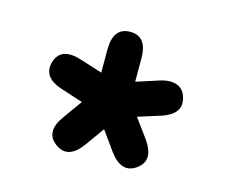

<svg xmlns="http://www.w3.org/2000/svg" viewBox="-65 -785 651 552"><g transform="rotate(15 260.5 -509.5)"><path d="M220 -354Q181 -300 140 -330Q99 -360 138 -413L178 -469L113 -490Q51 -510 66 -559Q81 -606 144 -586L210 -565V-634Q210 -700 261 -700Q311 -700 311 -634V-565L376 -586Q406 -596 427 -589Q448 -582 455 -559Q471 -510 408 -490L342 -469L383 -413Q421 -359 381 -330Q340 -300 301 -353L260 -410Z"/></g></svg>

Font: Zen Maru Gothic Black
Style: Regular
Weight: 900
Designer: Yoshimichi Ohira
Foundry: Positype
Version: Version 1.001